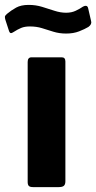

<svg xmlns="http://www.w3.org/2000/svg" viewBox="-58 -764 393 784"><path d="M209 -24Q209 -11 203 -5.5Q197 0 182 0H77Q64 0 59.5 -5Q55 -10 55 -21V-511Q55 -530 71 -530H194Q209 -530 209 -513ZM303 -654Q288 -645 265 -636Q242 -627 212 -627Q184 -627 160 -634.5Q136 -642 113.5 -649Q91 -656 64 -656Q43 -656 28.5 -650Q14 -644 -3 -633Q-10 -628 -14.5 -629Q-19 -630 -22 -640L-36 -683Q-38 -690 -38 -695Q-38 -700 -30 -707Q-12 -722 8 -733Q28 -744 59 -744Q88 -744 114 -736Q140 -728 164.5 -720Q189 -712 212 -712Q234 -712 251 -720Q268 -728 281 -737Q288 -741 294 -740Q300 -739 302 -730L314 -678Q318 -665 303 -654Z"/></svg>

Font: Libre Franklin
Style: Bold
Weight: 700
Designer: Pablo Impallari, Rodrigo Fuenzalida, Nhung Nguyen
Foundry: Impallari Type
Version: Version 3.000